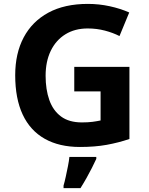

<svg xmlns="http://www.w3.org/2000/svg" viewBox="-20 -744 764 985"><path d="M361 -401H644V-31Q588 -12 527.5 -1Q467 10 390 10Q284 10 209.5 -32Q135 -74 96.5 -156Q58 -238 58 -358Q58 -470 101.5 -552Q145 -634 228 -679Q311 -724 431 -724Q488 -724 543 -712Q598 -700 643 -680L593 -559Q560 -576 518 -587Q476 -598 430 -598Q364 -598 315.5 -568Q267 -538 240.5 -483.5Q214 -429 214 -355Q214 -285 233 -231Q252 -177 293 -146.5Q334 -116 400 -116Q432 -116 454.5 -119Q477 -122 496 -126V-275H361ZM474 71Q464 93 451.5 117.5Q439 142 424.5 168Q410 194 393 221H306V208Q312 188 317.5 162Q323 136 328.5 109Q334 82 336 61H474Z"/></svg>

Font: Noto Sans Balinese
Style: Regular
Weight: 400
Designer: Aditya Bayu, David Williams
Foundry: David Williams
Version: Version 2.003